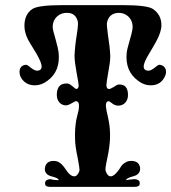

<svg xmlns="http://www.w3.org/2000/svg" viewBox="-20 -727 666 747"><path d="M618 -423C623 -431 626 -439 626 -448C626 -459 621 -467 612 -472C607 -474 603 -475 600 -475C591 -475 574 -452 558 -452C545 -452 539 -458 539 -469C539 -478 546 -495 560 -518C581 -554 608 -594 608 -629C608 -656 597 -677 575 -692C560 -702 521 -707 460 -707H221C160 -707 121 -702 106 -692C85 -678 75 -656 75 -626C75 -609 80 -591 89 -573C89 -572 100 -554 122 -518C135 -495 142 -478 142 -469C142 -458 136 -452 124 -452C108 -452 90 -475 82 -475C78 -475 74 -474 69 -472C60 -467 56 -459 56 -448C56 -439 58 -431 63 -423C75 -404 93 -395 116 -395C133 -395 149 -401 165 -413C199 -438 213 -474 208 -523C207 -532 203 -550 196 -575C189 -598 185 -614 185 -622C185 -657 212 -678 241 -677C264 -677 278 -665 283 -642C284 -635 283 -619 279 -594C274 -563 271 -535 270 -511C270 -494 273 -472 278 -444C283 -417 286 -400 286 -395C286 -386 283 -381 277 -381C272 -380 256 -401 243 -402C216 -404 202 -390 201 -360C200 -333 217 -317 237 -317C254 -318 271 -336 278 -333C287 -331 289 -320 286 -299L277 -262C273 -239 271 -214 272 -187C272 -167 276 -141 283 -109C288 -82 290 -67 289 -62C284 -48 277 -41 269 -41C259 -41 248 -49 237 -66C226 -83 216 -93 207 -97C201 -100 195 -101 190 -101C169 -101 158 -92 155 -75C152 -58 161 -46 180 -41C200 -36 209 -31 208 -26C197 -26 187 -27 177 -30C160 -29 153 -22 156 -9C157 -3 164 0 176 0H503C515 0 522 -3 523 -9C526 -22 520 -29 503 -30C487 -29 476 -27 471 -26C470 -31 479 -36 498 -41C518 -46 527 -58 525 -75C522 -92 511 -101 490 -101C484 -101 478 -100 472 -97C464 -93 457 -88 452 -81L443 -67C431 -50 420 -41 411 -41C402 -41 396 -48 391 -62C389 -67 391 -82 397 -109C404 -141 407 -167 408 -187C409 -214 407 -239 402 -262L394 -299C390 -320 392 -331 401 -333C408 -336 418 -317 438 -316C458 -315 479 -329 478 -360C477 -387 465 -400 440 -398C432 -397 411 -378 402 -381C397 -382 394 -387 394 -396C394 -401 396 -417 401 -444C406 -471 409 -492 409 -509C408 -533 405 -560 400 -591C397 -616 395 -631 396 -638C401 -663 416 -676 441 -677C469 -678 496 -657 496 -622C496 -614 493 -598 486 -575C479 -550 474 -532 473 -523C468 -474 483 -438 517 -413C532 -401 549 -395 566 -395C589 -395 607 -404 618 -423Z"/></svg>

Font: GFS Eustace
Style: Regular
Weight: 400
Designer: George Matthiopoulos
Foundry: George Matthiopoulos
Version: Version 1.0